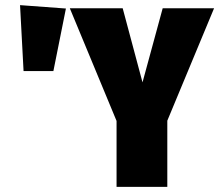

<svg xmlns="http://www.w3.org/2000/svg" viewBox="-20 -728 854 748"><path d="M58.1 -708 236.8 -694.8 188 -451.2H71.8ZM814 -695.8 631.8 -257.8V0H434.1V-256.8L252 -695.8H458L535.2 -407.2L613.8 -695.8Z"/></svg>

Font: Fira Sans Compressed Heavy
Style: Regular
Weight: 900
Width: 1
Designer: Carrois Corporate & Edenspiekermann AG
Foundry: Carrois Corporate GbR & Edenspiekermann AG
Version: Version 4.203;PS 004.203;hotconv 1.0.88;makeotf.lib2.5.64775